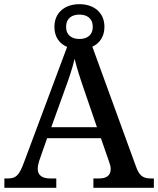

<svg xmlns="http://www.w3.org/2000/svg" viewBox="-20 -901 758 921"><path d="M1 0H250V-45H221C183 -45 161 -60 161 -91C161 -104 165 -122 171 -138L206 -238H464L502 -129C507 -115 511 -103 511 -90C511 -59 490 -45 456 -45H428V0H718V-45H704C667 -45 648 -57 632 -103L423 -677C458 -693 481 -726 481 -772C481 -843 428 -881 361 -881C294 -881 241 -843 241 -772C241 -724 265 -691 302 -676L95 -122C72 -59 56 -45 18 -45H1ZM361 -714C326 -714 297 -731 297 -772C297 -814 326 -831 361 -831C396 -831 425 -814 425 -772C425 -731 396 -714 361 -714ZM226 -291 291 -471C312 -528 327 -573 338 -619C349 -572 367 -518 386 -463L445 -291Z"/></svg>

Font: Noto Serif Gurmukhi Medium
Style: Regular
Weight: 500
Designer: Vaibhav Singh and the Monotype Design Team
Foundry: Monotype Imaging Inc.
Version: Version 2.004